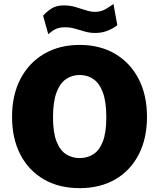

<svg xmlns="http://www.w3.org/2000/svg" viewBox="-20 -966 825 996"><path d="M393.5 10Q286 10 207.2 -35.8Q128.5 -81.5 85.5 -164.5Q42.5 -247.5 42.5 -360Q42.5 -473 86.2 -556.8Q130 -640.5 209 -686.8Q288 -733 393.5 -733Q498.5 -733 577 -686.8Q655.5 -640.5 699 -556.8Q742.5 -473 742.5 -360Q742.5 -248 699.8 -164.8Q657 -81.5 578.5 -35.8Q500 10 393.5 10ZM393.5 -146Q433.5 -146 464.8 -166.2Q496 -186.5 513.8 -232.8Q531.5 -279 531.5 -357Q531.5 -437.5 513.8 -485.8Q496 -534 464.8 -555.5Q433.5 -577 393.5 -577Q353.5 -577 322.2 -555.5Q291 -534 273 -485.8Q255 -437.5 255 -357Q255 -279 273 -232.8Q291 -186.5 322.2 -166.2Q353.5 -146 393.5 -146ZM588.5 -835.5Q570.5 -820 540.2 -807.5Q510 -795 474.5 -795Q445.5 -795 420 -802.5Q394.5 -810 369.5 -817.2Q344.5 -824.5 316.5 -824.5Q291 -824.5 272.5 -816.8Q254 -809 230.5 -788.5L203.5 -884.5Q223 -906.5 247.8 -922.2Q272.5 -938 311.5 -938Q342.5 -938 370.8 -929.8Q399 -921.5 424.8 -913Q450.5 -904.5 473.5 -904.5Q503 -904.5 527.5 -918.5Q552 -932.5 568.5 -945.5Z"/></svg>

Font: Public Sans Black
Style: Regular
Weight: 900
Designer: The Public Sans Project Authors: Dan O. Williams and USWDS (Libre Franklin designed by Pablo Impallari and Rodrigo Fuenz
Version: Version 1.007